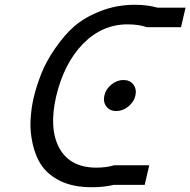

<svg xmlns="http://www.w3.org/2000/svg" viewBox="-20 -761 797 804"><path d="M425.5 -315Q411 -334 417 -361Q423 -388 446.5 -407Q470 -426 497 -426Q524 -426 538.5 -407Q553 -388 547 -361Q541 -334 517.5 -315Q494 -296 467 -296Q440 -296 425.5 -315ZM122 -356Q133 -402 154 -455Q173 -503 210 -557Q250 -615 290 -650Q335 -689 402 -715Q469 -741 544 -741Q598 -741 639 -729H757L738 -647H595Q562 -659 514 -659Q408 -659 328 -578Q248 -496 215 -357Q184 -221 229 -140Q274 -59 384 -59Q425 -59 458 -69H605L586 13H457Q416 23 364 23Q288 23 235 -2Q183 -27 155 -67Q129 -104 117 -158Q105 -211 108 -259Q111 -312 122 -356Z"/></svg>

Font: Miedinger
Style: Italic
Weight: 400
Italic angle: -13°
Version: Version 001.000